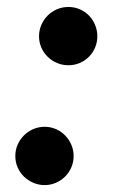

<svg xmlns="http://www.w3.org/2000/svg" viewBox="-20 -518 358 550"><path d="M190.9 -70.8Q190.9 -53.7 184.3 -38.6Q177.7 -23.4 166.5 -12.2Q155.3 -1 140.1 5.6Q125 12.2 107.9 12.2Q90.8 12.2 75.4 5.6Q60.1 -1 48.6 -12.2Q37.1 -23.4 30.5 -38.6Q23.9 -53.7 23.9 -70.8Q23.9 -88.4 30.5 -103.5Q37.1 -118.7 48.6 -130.1Q60.1 -141.6 75.4 -148.2Q90.8 -154.8 107.9 -154.8Q125 -154.8 140.1 -148.2Q155.3 -141.6 166.5 -130.1Q177.7 -118.7 184.3 -103.5Q190.9 -88.4 190.9 -70.8ZM258.8 -414.1Q258.8 -397 252.4 -381.8Q246.1 -366.7 234.9 -355.5Q223.6 -344.2 208.5 -337.6Q193.4 -331.1 175.8 -331.1Q158.7 -331.1 143.3 -337.6Q127.9 -344.2 116.5 -355.5Q105 -366.7 98.4 -381.8Q91.8 -397 91.8 -414.1Q91.8 -431.2 98.4 -446.5Q105 -461.9 116.5 -473.4Q127.9 -484.9 143.3 -491.5Q158.7 -498 175.8 -498Q193.4 -498 208.5 -491.5Q223.6 -484.9 234.9 -473.4Q246.1 -461.9 252.4 -446.5Q258.8 -431.2 258.8 -414.1Z"/></svg>

Font: Charis SIL Cyr
Style: Bold Italic
Weight: 700
Italic angle: -11°
Foundry: SIL International
Version: Version 5.000